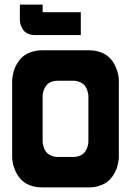

<svg xmlns="http://www.w3.org/2000/svg" viewBox="-20 -820 606 840"><path d="M33.2 -466.8Q33.2 -469.7 33.4 -474.4Q33.7 -479 36.4 -492.9Q39.1 -506.8 43.7 -519.5Q48.3 -532.2 58.3 -547.6Q68.4 -563 81.8 -574Q95.2 -585 117.2 -592.5Q139.2 -600.1 166.5 -600.1H366.7Q456.5 -600.1 487.8 -523.4Q500 -494.1 500 -466.8V-133.3Q500 -130.4 499.8 -125.7Q499.5 -121.1 496.8 -107.2Q494.1 -93.3 489.5 -80.6Q484.9 -67.9 474.9 -52.5Q464.8 -37.1 451.4 -26.1Q438 -15.1 416 -7.6Q394 0 366.7 0H166.5Q76.7 0 45.4 -76.7Q33.2 -106 33.2 -133.3ZM166.5 -399.9V-200.2Q166.5 -197.3 167 -192.9Q167.5 -188.5 170.9 -177Q174.3 -165.5 180.7 -156.7Q187 -147.9 200.9 -140.6Q214.8 -133.3 233.4 -133.3H299.8Q349.6 -133.3 363.3 -179.2Q366.7 -190.9 366.7 -200.2V-399.9Q366.7 -402.8 366.2 -407.2Q365.7 -411.6 362.3 -423.1Q358.9 -434.6 352.5 -443.4Q346.2 -452.1 332.3 -459.5Q318.4 -466.8 299.8 -466.8H233.4Q183.6 -466.8 169.9 -420.9Q166.5 -409.2 166.5 -399.9ZM66.9 -799.8H166.5V-766.6H333.5V-666.5H133.3Q114.7 -666.5 100.8 -673.3Q86.9 -680.2 80.8 -690.2Q74.7 -700.2 71 -710Q67.4 -719.7 67.4 -726.6L66.9 -733.4Z"/></svg>

Font: Malkor
Style: Bold
Weight: 700
Version: Version 1.3